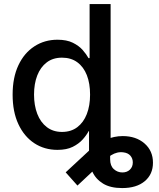

<svg xmlns="http://www.w3.org/2000/svg" viewBox="-20 -748 805 972"><path d="M598.6 204.1Q538.6 204.1 501.7 181.4Q464.8 158.7 447.8 121.6Q430.7 84.5 430.7 41.5V-113.8H537.6V58.6Q537.6 91.3 556.2 108.2Q574.7 125 599.6 125Q623 125 637.7 110.8Q652.3 96.7 652.3 74.2Q652.3 54.7 640.4 40.5Q628.4 26.4 605.5 23.4Q588.9 21 573.5 24.7Q558.1 28.3 543 37.6Q527.8 46.9 510.3 62L372.1 191.4L312.5 124.5L435.1 10.7Q469.7 -22 513.7 -40.5Q557.6 -59.1 601.1 -59.1Q668.9 -59.1 711.7 -21.7Q754.4 15.6 754.4 75.7Q754.4 134.3 712.9 169.2Q671.4 204.1 598.6 204.1ZM271 10.7Q204.6 10.7 153.3 -23.2Q102.1 -57.1 73 -119.6Q43.9 -182.1 43.9 -268.6Q43.9 -355.5 73.2 -417.7Q102.5 -480 154.1 -513.4Q205.6 -546.9 271 -546.9Q317.9 -546.9 348.9 -531.5Q379.9 -516.1 398.7 -494.6Q417.5 -473.1 428.2 -453.6H433.6V-727.5H540V0H436V-84H428.7Q418 -63.5 398.4 -41.7Q378.9 -20 348.1 -4.6Q317.4 10.7 271 10.7ZM293.9 -80.1Q339.4 -80.1 371.1 -104Q402.8 -127.9 419.4 -170.4Q436 -212.9 436 -269Q436 -325.7 419.7 -367.4Q403.3 -409.2 371.6 -432.6Q339.8 -456.1 293.9 -456.1Q248 -456.1 216.6 -432.1Q185.1 -408.2 168.7 -366.2Q152.3 -324.2 152.3 -269Q152.3 -214.4 168.7 -171.6Q185.1 -128.9 217 -104.5Q249 -80.1 293.9 -80.1Z"/></svg>

Font: Inter 18pt Medium
Style: Regular
Weight: 500
Designer: Rasmus Andersson
Foundry: rsms
Version: Version 4.001;git-66647c0bb